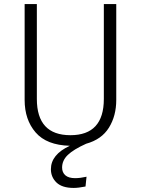

<svg xmlns="http://www.w3.org/2000/svg" viewBox="-20 -705 692 943"><path d="M342 218Q285 218 257.5 191.5Q230 165 230 126Q230 54 323 11Q209 8 155 -54.5Q101 -117 101 -214V-685H161V-219Q161 -41 326 -41Q490 -41 490 -219V-685H551V-214Q551 -136 515 -78Q479 -20 403 1Q341 29 313 56Q285 83 285 118Q285 142 301 156Q317 170 349 170Q374 170 405 163L400 211Q365 218 342 218Z"/></svg>

Font: Trujillo Light
Style: Regular
Weight: 300
Designer: Fira Sans original fonts by bBox Type GmbH, Carrois Corporate GbR, & Edenspiekermann AG / Changes by Cristiano Sobral
Foundry: Fira Sans original fonts by bBox Type GmbH, Carrois Corporate GbR, & Edenspiekermann AG / Changes by Cristiano Sobral
Version: Version 4.301;July 28, 2020;FontCreator 13.0.0.2655 64-bit